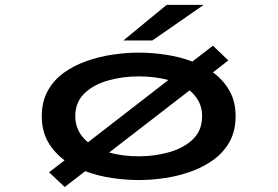

<svg xmlns="http://www.w3.org/2000/svg" viewBox="-20 -728 1140 788"><path d="M181.5 -21 245 -70Q203 -101 177.2 -145.5Q151.5 -190 151.5 -251Q151.5 -311 175.8 -355Q200 -399 241.5 -429Q283 -459 334.8 -477.2Q386.5 -495.5 442 -503.8Q497.5 -512 549.5 -512Q603 -512 660.2 -503.5Q717.5 -495 769.5 -475.5L854 -540.5L917 -480L854 -431Q896 -400.5 921.5 -356.2Q947 -312 947 -251Q947 -191.5 922.8 -147.2Q898.5 -103 857 -72.8Q815.5 -42.5 763.8 -24Q712 -5.5 656.8 2.8Q601.5 11 549.5 11Q496.5 11 439.2 2.5Q382 -6 330 -25.5L245.5 39.5ZM289 -251Q289 -217 303 -190.2Q317 -163.5 341 -144L671 -399.5Q643.5 -407 612.5 -410.8Q581.5 -414.5 549.5 -414.5Q482.5 -414.5 423 -397.5Q363.5 -380.5 326.2 -344.5Q289 -308.5 289 -251ZM549.5 -86.5Q616.5 -86.5 676 -103.8Q735.5 -121 772.5 -157.2Q809.5 -193.5 809.5 -251Q809.5 -285 795.8 -311.2Q782 -337.5 758 -357L428 -102Q483 -86.5 549.5 -86.5ZM605.5 -562H486.5L664 -708H816Z"/></svg>

Font: Trispace Expanded Medium
Style: Regular
Weight: 500
Width: 7
Designer: Tyler Finck
Foundry: Etcetera Type Company
Version: Version 1.210; ttfautohint (v1.8.3)